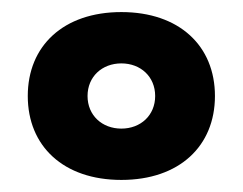

<svg xmlns="http://www.w3.org/2000/svg" viewBox="-20 -698 402 318"><path d="M181 -400C277 -400 336 -456 336 -539C336 -622 277 -678 181 -678C85 -678 26 -622 26 -539C26 -456 85 -400 181 -400ZM181 -485C149 -485 125 -507 125 -539C125 -571 149 -593 181 -593C213 -593 237 -571 237 -539C237 -507 213 -485 181 -485Z"/></svg>

Font: Gantari Black
Style: Regular
Weight: 900
Designer: Anugrah Pasau
Foundry: Lafontype
Version: Version 1.000